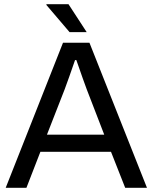

<svg xmlns="http://www.w3.org/2000/svg" viewBox="-20 -888 722 908"><path d="M390 -736H309L199 -865L200 -868H304ZM7 0 278 -686H403L675 0H572L505 -170H171L105 0ZM202 -251H473L390 -466Q376 -503 341 -604H335Q305 -517 286 -466Z"/></svg>

Font: Archivo
Style: Regular
Weight: 400
Designer: Hector Gatti
Foundry: Omnibus-Type
Version: Version 2.001